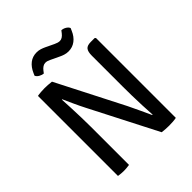

<svg xmlns="http://www.w3.org/2000/svg" viewBox="-239 -1013 1157 1157"><g transform="rotate(-45 339.0 -435.0)"><path d="M92 -682Q104.5 -684.5 122.5 -685.8Q140.5 -687 152 -687Q165 -687 181.5 -686Q198 -685 212.5 -683L186 -565L178 -564Q180 -530 181.8 -488.2Q183.5 -446.5 184.8 -403.8Q186 -361 186 -324V0Q173 2 161 3Q149 4 139 4Q129.5 4 117 3Q104.5 2 92 0ZM246 -426Q227 -463 211.2 -497.8Q195.5 -532.5 181 -564.5L134 -622L212.5 -683L430 -257.5Q449.5 -218.5 466.2 -181.5Q483 -144.5 497.5 -113.5L547.5 -61.5L464.5 0ZM586 -681.5V-1Q574 1.5 557 2.8Q540 4 525 4Q510.5 4 494.8 3Q479 2 464.5 0L492.5 -113L501 -114Q498.5 -153.5 496.5 -197.5Q494.5 -241.5 493.8 -284Q493 -326.5 493 -361V-624Q493 -657.5 504.5 -672.2Q516 -687 547 -687H580ZM297.5 -783Q288.5 -787.5 280.8 -789.8Q273 -792 264.5 -792Q253.5 -792 243 -785.2Q232.5 -778.5 224 -767.5L212.5 -752.5Q198 -753.5 183.5 -761.8Q169 -770 163.5 -782.5L170.5 -798.5Q186 -834 211.5 -853.8Q237 -873.5 271.5 -873.5Q288.5 -873.5 303.2 -868.8Q318 -864 329.5 -858.5L384 -832.5Q393 -828 402.5 -825.2Q412 -822.5 419.5 -822.5Q430.5 -822.5 440.8 -829Q451 -835.5 460 -847L471.5 -862Q486.5 -861.5 501 -853Q515.5 -844.5 520.5 -832L513.5 -816Q498.5 -780.5 472.5 -760.8Q446.5 -741 412.5 -741Q395.5 -741 380.5 -745.8Q365.5 -750.5 354.5 -756Z"/></g></svg>

Font: Signika Negative
Style: Regular
Weight: 400
Designer: Anna Giedry
Foundry: Anna Giedry
Version: Version 2.001